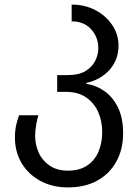

<svg xmlns="http://www.w3.org/2000/svg" viewBox="-20 -566 606 836"><path d="M276 250Q208 250 155.5 221.5Q103 193 74 144Q45 95 45 33Q45 4 50.5 -21.5Q56 -47 63 -64H147Q142 -48 137.5 -22.5Q133 3 133 25Q133 64 148.5 98.5Q164 133 196 155Q228 177 276 177Q327 177 360 154.5Q393 132 409 94Q425 56 425 10Q425 -40 407 -79.5Q389 -119 354 -142.5Q319 -166 268 -166H229V-239H275Q323 -239 352 -256.5Q381 -274 394.5 -301Q408 -328 408 -356Q408 -404 377 -438.5Q346 -473 292 -473V-546Q350 -546 396 -521.5Q442 -497 469 -456.5Q496 -416 496 -368Q496 -306 457.5 -262.5Q419 -219 356 -205V-201Q398 -195 434.5 -169.5Q471 -144 493.5 -98.5Q516 -53 516 14Q516 85 486 138.5Q456 192 402.5 221Q349 250 276 250Z"/></svg>

Font: Go Noto Kurrent-Regular
Style: Regular
Weight: 400
Designer: Monotype Design Team
Foundry: Monotype Imaging Inc.
Version: Version 2.012; ttfautohint (v1.8.4.7-5d5b)